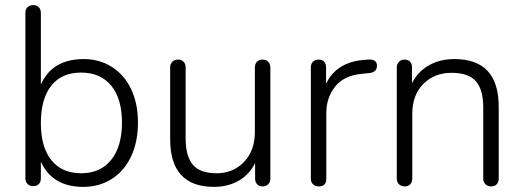

<svg xmlns="http://www.w3.org/2000/svg" viewBox="-20 -730 2065 757"><path d="M418.5 -99.9Q460.9 -152.8 460.9 -246.8Q460.9 -340.8 418.5 -392.3Q376 -443.8 299.3 -443.8Q222.7 -443.8 181.9 -391.8Q141.1 -339.8 141.1 -244.9Q141.1 -149.9 182.6 -98.4Q224.1 -46.9 300 -46.9Q376 -46.9 418.5 -99.9ZM141.1 -397Q186 -497.1 310.5 -497.1Q372.1 -497.1 421.1 -466.1Q470.2 -435.1 497.1 -378.4Q523.9 -321.8 523.9 -246.3Q523.9 -170.9 497.1 -113.5Q470.2 -56.2 421.1 -24.7Q372.1 6.8 308.1 6.8Q186 6.8 141.1 -92.8V-26.9Q141.1 -12.7 133.1 -4.4Q125 3.9 111.1 3.9Q97.2 3.9 88.6 -4.6Q80.1 -13.2 80.1 -26.9V-679.2Q80.1 -693.4 88.6 -701.7Q97.2 -710 111.1 -710Q125 -710 133.1 -701.4Q141.1 -692.9 141.1 -679.2Z M823.7 6.8Q650.9 6.8 650.9 -181.2V-463.9Q650.9 -478 659.4 -486.6Q668 -495.1 681.9 -495.1Q695.8 -495.1 703.9 -486.6Q711.9 -478 711.9 -463.9V-185.1Q711.9 -114.3 740.2 -80.6Q768.6 -46.9 834 -46.9Q899.4 -46.9 942.1 -91.6Q984.9 -136.2 984.9 -210V-463.9Q984.9 -478 992.9 -486.6Q1001 -495.1 1014.9 -495.1Q1028.8 -495.1 1037.4 -486.6Q1045.9 -478 1045.9 -463.9V-25.9Q1045.9 -11.7 1037.4 -3.4Q1028.8 4.9 1015.1 4.9Q1001.5 4.9 993.7 -3.7Q985.8 -12.2 985.8 -25.9V-86.9Q962.9 -41 920.4 -17.1Q877.9 6.8 823.7 6.8Z M1266.6 -25.9Q1267.1 4.9 1236.8 4.9Q1223.1 4.9 1214.4 -3.2Q1205.6 -11.2 1205.6 -25.9V-463.9Q1205.6 -479 1214.1 -487.1Q1222.7 -495.1 1236.1 -495.1Q1249.5 -495.1 1257.6 -487.1Q1265.6 -479 1265.6 -464.8V-399.9Q1306.6 -485.8 1417.5 -494.1L1431.6 -495.1Q1466.3 -497.1 1466.3 -471.2Q1466.3 -445.3 1436.5 -441.9L1406.2 -439Q1335.4 -432.1 1301 -388.2Q1266.6 -344.2 1266.6 -285.2Z M1946.3 -309.1V-25.9Q1946.3 -11.7 1938.2 -3.4Q1930.2 4.9 1916.3 4.9Q1902.3 4.9 1893.8 -3.7Q1885.3 -12.2 1885.3 -25.9V-305.2Q1885.3 -377 1856.2 -409.9Q1827.1 -442.9 1759.8 -442.9Q1692.4 -442.9 1648.9 -398.9Q1605.5 -355 1605.5 -280.8V-25.9Q1605.5 -11.7 1597.4 -3.4Q1589.4 4.9 1575.4 4.9Q1561.5 4.9 1553 -3.7Q1544.4 -12.2 1544.4 -25.9V-463.9Q1544.4 -477.5 1553.2 -486.3Q1561 -495.1 1574.7 -495.1Q1588.4 -495.1 1596.4 -487.1Q1604.5 -479 1604.5 -464.8V-401.9Q1627.4 -447.8 1670.9 -472.4Q1714.4 -497.1 1771.5 -497.1Q1946.3 -497.1 1946.3 -309.1Z"/></svg>

Font: Nunito-Light
Style: Regular
Weight: 300
Designer: Vernon Adams
Foundry: newtypography
Version: Version 3.000